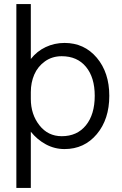

<svg xmlns="http://www.w3.org/2000/svg" viewBox="-20 -720 595 940"><path d="M130.9 -700.2V-431.2Q160.6 -469.2 203.6 -489.5Q246.6 -509.8 295.9 -509.8Q392.6 -509.8 453.9 -437.3Q515.1 -364.7 515.1 -251Q515.1 -136.2 453.9 -63.2Q392.6 9.8 295.9 9.8Q247.1 9.8 204.3 -13.4Q161.6 -36.6 130.9 -75.2V200.2H60.1V-700.2ZM130.9 -269V-235.8Q130.9 -160.2 172.9 -106.7Q214.8 -53.2 282.2 -53.2Q357.4 -53.2 400.6 -106.4Q443.8 -159.7 443.8 -251Q443.8 -340.8 400.9 -392.8Q357.9 -444.8 282.2 -444.8Q235.4 -444.8 200.2 -419.7Q165 -394.5 147.9 -355.2Q130.9 -315.9 130.9 -269Z"/></svg>

Font: LT Superior
Style: Regular
Weight: 400
Designer: Daniel Lyons
Foundry: LyonsType
Version: Version 1.000